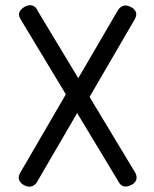

<svg xmlns="http://www.w3.org/2000/svg" viewBox="-20 -516 592 737"><path d="M58.5 -443Q49 -459 55.5 -471.2Q62 -483.5 77.5 -491.5Q93.5 -499 106.2 -494Q119 -489 126 -472L499.5 147.5Q507.5 163.5 502.2 176.2Q497 189 480.5 195.5Q448 210.5 432 176.5ZM294.5 -113.5 124.5 178.5Q117 193.5 104.2 198.5Q91.5 203.5 75.5 196.5Q59 188.5 53.8 176Q48.5 163.5 57.5 147.5L262.5 -205ZM259.5 -180 430.5 -473Q438 -487.5 450.8 -492.8Q463.5 -498 479.5 -490.5Q496 -483 501.2 -470.8Q506.5 -458.5 497 -441.5L291.5 -88.5Z"/></svg>

Font: Jura Light SemiBold
Style: Regular
Weight: 600
Version: Version 5.106